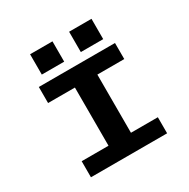

<svg xmlns="http://www.w3.org/2000/svg" viewBox="-199 -1104 1272 1289"><g transform="rotate(-30 437.5 -460.0)"><path d="M142 0V-124.5H350V-575.5H142V-700H732.5V-575.5H524V-124.5H732.5V0ZM201 -919.5H374.5V-762H201ZM503.5 -919.5H677V-762H503.5Z"/></g></svg>

Font: Trispace SemiExpanded
Style: Bold
Weight: 700
Width: 6
Designer: Tyler Finck
Foundry: Etcetera Type Company
Version: Version 1.210; ttfautohint (v1.8.3)